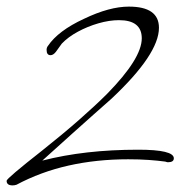

<svg xmlns="http://www.w3.org/2000/svg" viewBox="-32 -547 557 581"><path d="M6 14Q-12 14 -12 0Q-12 -7 95 -91Q158 -141 207.5 -184.5Q257 -228 292 -263Q397 -370 397 -431Q397 -486 328 -486Q299 -486 266 -476.5Q233 -467 203.5 -451Q174 -435 155 -415L137 -390Q129 -380 121 -380Q109 -380 109 -396Q109 -403 113 -408Q144 -454 222 -490Q299 -527 358 -527Q449 -527 449 -463Q449 -383 305 -248Q305 -248 252.5 -201.5Q200 -155 96 -61Q224 -94 386 -94Q494 -94 494 -68Q494 -56 476 -56Q475 -56 473 -56.5Q471 -57 468 -58Q446 -61 418 -63Q390 -65 356 -65Q260 -65 175.5 -46Q91 -27 18 12Q15 13 12 13.5Q9 14 6 14Z"/></svg>

Font: Shalimar
Style: Regular
Weight: 400
Designer: Robert E. Leuschke
Foundry: Robert E. Leuschke
Version: Version 1.010; ttfautohint (v1.8.3)